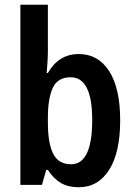

<svg xmlns="http://www.w3.org/2000/svg" viewBox="-20 -780 568 810"><path d="M182 -566Q182 -545 180.5 -521Q179 -497 177 -472H182Q204 -511 236.5 -531.5Q269 -552 313 -552Q394 -552 440.5 -480Q487 -408 487 -272Q487 -137 440.5 -63.5Q394 10 312 10Q268 10 237 -8Q206 -26 182 -63H175L157 0H66V-760H182ZM278 -454Q223 -454 202.5 -409Q182 -364 182 -284V-264Q182 -175 204.5 -131Q227 -87 280 -87Q369 -87 369 -274Q369 -454 278 -454Z"/></svg>

Font: Noto Sans Ethiopic Condensed SemiBold
Style: Regular
Weight: 600
Width: 3
Designer: Monotype Design Team
Foundry: Monotype Imaging Inc.
Version: Version 2.102; ttfautohint (v1.8.4.7-5d5b)